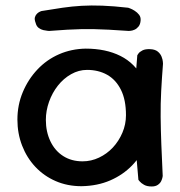

<svg xmlns="http://www.w3.org/2000/svg" viewBox="-20 -676 653 695"><path d="M275 -2Q224 -2 181.5 -20.5Q139 -39 108 -72Q77 -105 60 -149Q43 -193 43 -243Q43 -296 62.5 -342.5Q82 -389 115.5 -424.5Q149 -460 193.5 -479.5Q238 -499 290 -500Q363 -500 416 -473.5Q469 -447 497.5 -391.5Q526 -336 526 -250Q526 -200 508.5 -155.5Q491 -111 458 -77Q425 -43 379 -23Q333 -3 275 -2ZM279 -92Q310 -92 338.5 -105.5Q367 -119 388.5 -142Q410 -165 423 -195.5Q436 -226 436 -259Q436 -315 417.5 -351.5Q399 -388 367.5 -405.5Q336 -423 295 -423Q265 -423 237.5 -407.5Q210 -392 189.5 -366Q169 -340 157.5 -307.5Q146 -275 146 -242Q146 -199 162.5 -164.5Q179 -130 209 -111Q239 -92 279 -92ZM529 -1Q512 -1 501.5 -7Q491 -13 486 -19Q481 -25 481 -25Q474 -98 470 -170.5Q466 -243 468 -319Q470 -395 477 -476Q477 -476 481 -482Q485 -488 495.5 -493.5Q506 -499 525 -498Q542 -497 551.5 -489Q561 -481 565 -470.5Q569 -460 569.5 -452.5Q570 -445 570 -445Q566 -394 563.5 -347Q561 -300 561.5 -252.5Q562 -205 564 -153Q566 -101 569 -39Q569 -39 568 -33.5Q567 -28 563.5 -20.5Q560 -13 551.5 -7Q543 -1 529 -1ZM489 -602Q488 -588 481.5 -580Q475 -572 467 -568.5Q459 -565 452.5 -564.5Q446 -564 446 -564Q404 -567 374 -568.5Q344 -570 320.5 -570.5Q297 -571 274 -570.5Q251 -570 223.5 -568.5Q196 -567 158 -564Q158 -564 152 -564.5Q146 -565 137 -567Q128 -569 120 -575Q112 -581 109 -593Q104 -606 106.5 -614Q109 -622 114.5 -627Q120 -632 125 -634Q130 -636 130 -636Q172 -643 206.5 -648Q241 -653 275.5 -655Q310 -657 350.5 -655.5Q391 -654 444 -648Q444 -648 451 -645.5Q458 -643 467.5 -637Q477 -631 483.5 -622.5Q490 -614 489 -602Z"/></svg>

Font: Sour Gummy
Style: Regular
Weight: 400
Designer: Stefie Justprince
Foundry: Eifetstype
Version: Version 1.000